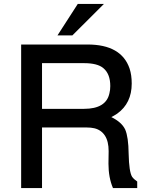

<svg xmlns="http://www.w3.org/2000/svg" viewBox="-20 -955 762 975"><path d="M193.4 -307.6V0H87.4V-729H424.3Q596.7 -729 638.2 -606.4Q648.9 -573.7 648.9 -530.8Q648.9 -430.7 575.2 -377.9Q570.8 -375 567.6 -373Q564.5 -371.1 561.5 -369.4Q558.6 -367.7 554.9 -365.5Q551.3 -363.3 545.4 -360.4Q598.1 -334.5 615.7 -297.4Q624 -278.3 628.4 -247.6Q632.8 -216.8 633.3 -173.8Q635.3 -82 650.9 -57.1L650.4 -57.6Q660.2 -44.4 676.8 -33.2V0H553.7Q530.8 -53.2 530.8 -124L531.7 -187.5Q531.7 -237.3 512.7 -266.4Q493.7 -295.4 459 -303.7Q441.9 -307.6 421.4 -307.6ZM193.4 -402.3H406.7Q518.6 -402.3 535.6 -481Q540 -497.6 540 -518.1Q540 -579.6 504.9 -608.9Q475.1 -634.3 406.7 -634.3H193.4ZM375 -935.1H507.8L347.7 -775.4H272Z"/></svg>

Font: SolaimanLipi
Style: Bold
Weight: 700
Designer: Solaiman Karim
Foundry: Al Mamun Sumon
Version: Version 2.000